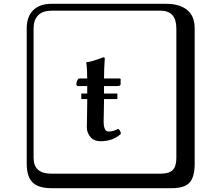

<svg xmlns="http://www.w3.org/2000/svg" viewBox="-20 -774 1140 1006"><path d="M595 -284V-255H525V-245Q525 -220 524 -184Q523 -148 523 -139Q523 -85 548 -85Q576 -85 599 -99Q613 -90 613 -72Q571 -34 507 -34Q473 -34 454 -56Q435 -78 435 -107Q435 -116 436 -164Q437 -212 437 -237V-255H406V-284H437V-323H390Q380 -323 380 -334Q380 -342 385 -352.5Q390 -363 396 -363H437Q437 -414 432 -446L433 -448Q460 -450 522 -474Q529 -474 529 -467Q525 -410 525 -363H606Q612 -363 612 -358V-333Q612 -323 594 -323H525V-284ZM249 -718Q204 -718 180 -694Q156 -670 156 -625V53Q156 136 249 136H821Q866 136 885 117Q904 98 904 53V-625Q904 -718 821 -718ZM1000 84Q1000 153 973.5 182.5Q947 212 881 212H249Q181 212 150.5 181.5Q120 151 120 84V-625Q120 -687 154 -720.5Q188 -754 249 -754H851Q921 -754 960.5 -722Q1000 -690 1000 -625Z"/></svg>

Font: Libertinus Keyboard
Style: Regular
Weight: 700
Designer: Philipp H. Poll
Foundry: Khaled Hosny
Version: Version 6.7